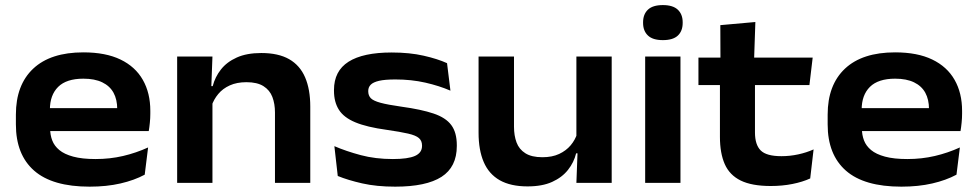

<svg xmlns="http://www.w3.org/2000/svg" viewBox="-20 -702 3752 737"><path d="M324 14.5Q181 14.5 111 -47Q41 -108.5 41 -224.5V-262Q41 -376 107.5 -438.5Q174 -501 300 -501Q385.5 -501 442.5 -473.5Q499.5 -446 528.2 -395.5Q557 -345 557 -276.5V-265.5Q557 -248.5 555.2 -231Q553.5 -213.5 551 -199H426.5Q428.5 -221 429.2 -243Q430 -265 430 -283Q430 -320 415.8 -346Q401.5 -372 372.5 -386Q343.5 -400 300 -400Q235 -400 203.2 -368.5Q171.5 -337 171.5 -281V-251.5L172.5 -238.5V-208Q172.5 -184 180.5 -163Q188.5 -142 207.8 -126Q227 -110 261 -100.8Q295 -91.5 347 -91.5Q402 -91.5 452.2 -103.2Q502.5 -115 548.5 -136L535.5 -31.5Q495.5 -10 442.5 2.2Q389.5 14.5 324 14.5ZM107.5 -199V-287H524.5V-199Z M1035.5 0V-270Q1035.5 -303.5 1025.5 -329.8Q1015.5 -356 991.5 -371.2Q967.5 -386.5 926 -386.5Q889 -386.5 862 -374.2Q835 -362 817.8 -341.2Q800.5 -320.5 792 -295L773 -371.5H796.5Q805.5 -406.5 828 -435.2Q850.5 -464 888.8 -481.2Q927 -498.5 983 -498.5Q1048.5 -498.5 1090 -474.8Q1131.5 -451 1151.2 -405Q1171 -359 1171 -292.5V0ZM660 0V-485H795.5L790.5 -352L795.5 -339V0Z M1497 14.5Q1425.5 14.5 1370.5 2Q1315.5 -10.5 1276.5 -26.5L1263.5 -141Q1308.5 -121.5 1364.8 -106.5Q1421 -91.5 1488 -91.5Q1546 -91.5 1573 -103.5Q1600 -115.5 1600 -142V-143.5Q1600 -161.5 1588 -172Q1576 -182.5 1546.5 -189.2Q1517 -196 1465 -203.5Q1388 -214 1343.8 -232.5Q1299.5 -251 1280.8 -280.8Q1262 -310.5 1262 -353.5V-356.5Q1262 -429.5 1317.8 -465Q1373.5 -500.5 1483.5 -500.5Q1552.5 -500.5 1606.2 -488.2Q1660 -476 1696 -459.5L1709 -354Q1666.5 -372.5 1612.8 -384.8Q1559 -397 1497.5 -397Q1457.5 -397 1435 -391.8Q1412.5 -386.5 1403 -376.8Q1393.5 -367 1393.5 -353V-351.5Q1393.5 -335.5 1403.2 -325.2Q1413 -315 1440.5 -307.5Q1468 -300 1521 -292.5Q1597.5 -282 1644.2 -266.2Q1691 -250.5 1712.2 -222Q1733.5 -193.5 1733.5 -144.5V-141.5Q1733.5 -61 1674.8 -23.2Q1616 14.5 1497 14.5Z M1953 -485V-215.5Q1953 -181.5 1962.8 -155.2Q1972.5 -129 1996.5 -113.8Q2020.5 -98.5 2062 -98.5Q2099.5 -98.5 2126.2 -111Q2153 -123.5 2170.5 -144.2Q2188 -165 2196 -190.5L2215 -113.5H2191.5Q2183 -78.5 2160.2 -49.8Q2137.5 -21 2099.5 -3.8Q2061.5 13.5 2005 13.5Q1940 13.5 1898.2 -10.2Q1856.5 -34 1836.8 -80Q1817 -126 1817 -192.5V-485ZM2328 -485V0H2192.5L2197.5 -133L2192.5 -146V-485Z M2456.5 0V-485H2592V0ZM2524.5 -548Q2485.5 -548 2467 -565.8Q2448.5 -583.5 2448.5 -614V-616.5Q2448.5 -647 2467 -664.8Q2485.5 -682.5 2524.5 -682.5Q2563 -682.5 2581.8 -664.8Q2600.5 -647 2600.5 -616.5V-614Q2600.5 -583 2582 -565.5Q2563.5 -548 2524.5 -548Z M2938.5 12Q2866 12 2823.2 -9Q2780.5 -30 2762 -72Q2743.5 -114 2743.5 -176.5V-425.5H2878V-193.5Q2878 -146.5 2900 -124.5Q2922 -102.5 2979.5 -102.5Q3012.5 -102.5 3044.5 -109.5Q3076.5 -116.5 3103 -128.5L3090 -17Q3060.5 -3.5 3021.8 4.2Q2983 12 2938.5 12ZM2661 -375.5V-481H3099.5L3087 -375.5ZM2745.5 -470 2745 -605.5 2879.5 -617.5 2874.5 -470Z M3440 14.5Q3297 14.5 3227 -47Q3157 -108.5 3157 -224.5V-262Q3157 -376 3223.5 -438.5Q3290 -501 3416 -501Q3501.5 -501 3558.5 -473.5Q3615.5 -446 3644.2 -395.5Q3673 -345 3673 -276.5V-265.5Q3673 -248.5 3671.2 -231Q3669.5 -213.5 3667 -199H3542.5Q3544.5 -221 3545.2 -243Q3546 -265 3546 -283Q3546 -320 3531.8 -346Q3517.5 -372 3488.5 -386Q3459.5 -400 3416 -400Q3351 -400 3319.2 -368.5Q3287.5 -337 3287.5 -281V-251.5L3288.5 -238.5V-208Q3288.5 -184 3296.5 -163Q3304.5 -142 3323.8 -126Q3343 -110 3377 -100.8Q3411 -91.5 3463 -91.5Q3518 -91.5 3568.2 -103.2Q3618.5 -115 3664.5 -136L3651.5 -31.5Q3611.5 -10 3558.5 2.2Q3505.5 14.5 3440 14.5ZM3223.5 -199V-287H3640.5V-199Z"/></svg>

Font: Anek Gujarati SemiExpanded SemiBold
Style: Regular
Weight: 600
Width: 6
Designer: Mrunmayee Ghaisas (Gujarati), Yesha Goshar (Latin)
Foundry: Ek Type
Version: Version 1.003